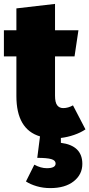

<svg xmlns="http://www.w3.org/2000/svg" viewBox="-22 -689 458 984"><path d="M400 151Q400 205 356 240Q312 275 236 275Q199 275 166.5 265.5Q134 256 111 241L154 155Q187 173 218 173Q263 173 263 149Q263 133 241 126.5Q219 120 169 120L183 10Q62 -26 62 -197V-400H-2V-534H62V-646L260 -669V-534H380L360 -400H260V-199Q260 -164 271 -149.5Q282 -135 302 -135Q327 -135 352 -149L416 -26Q391 -9 357.5 2.5Q324 14 290 18V43Q400 57 400 151Z"/></svg>

Font: Fira Sans Black
Style: Regular
Weight: 900
Designer: Carrois Corporate & Edenspiekermann AG
Foundry: Carrois Corporate GbR & Edenspiekermann AG
Version: Version 4.203